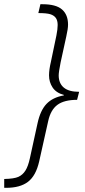

<svg xmlns="http://www.w3.org/2000/svg" viewBox="-40 -734 406 912"><path d="M162.1 -713.9Q226.1 -713.9 254.6 -689Q283.2 -664.1 283.2 -617.2Q283.2 -597.2 274.9 -561L248 -438Q238.8 -391.6 238.8 -376Q238.8 -338.4 262.9 -318.1Q287.1 -297.9 335.9 -297.9L326.2 -259.8Q265.1 -259.8 232.9 -236.1Q200.7 -212.4 189 -159.2L146 33.2Q130.4 101.1 93 129.6Q55.7 158.2 -11.2 158.2H-20V116.2Q26.9 115.2 47.4 106Q67.9 96.7 80.8 76.2Q93.8 55.7 102.1 17.1L138.2 -147.9Q151.4 -209.5 180.9 -240.5Q210.4 -271.5 263.2 -280.8V-283.2Q226.6 -293 209.7 -318.6Q192.9 -344.2 192.9 -376Q192.9 -402.8 201.7 -439.9L228 -565.9Q233.9 -595.7 233.9 -615.2Q233.9 -636.7 225.1 -648.9Q216.3 -661.1 198.7 -666.5Q181.2 -671.9 142.1 -671.9L151.9 -713.9Z"/></svg>

Font: TypoPRO Open Sans
Style: Italic
Weight: 300
Italic angle: -12°
Foundry: Ascender Corporation
Version: Version 1.10